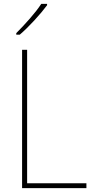

<svg xmlns="http://www.w3.org/2000/svg" viewBox="-20 -1037 486 991"><path d="M94 -66V-780H120V-91H426V-66ZM223 -1010Q197 -975 157.5 -932Q118 -889 82 -858H64V-866Q98 -900 134 -941Q170 -982 193 -1017H223Z"/></svg>

Font: Noto Sans Malayalam UI SemiCondensed Thin
Style: Regular
Weight: 100
Width: 4
Designer: Jelle Bosma - Monotype Design Team
Foundry: Monotype Imaging Inc.
Version: Version 2.104; ttfautohint (v1.8.4.7-5d5b)